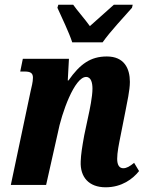

<svg xmlns="http://www.w3.org/2000/svg" viewBox="-20 -786 630 816"><path d="M287 -606H416C449 -653 508 -715 541 -753L544 -766H464C441 -745 392 -702 362 -675C343 -702 306 -744 291 -766H228L224 -753C241 -715 274 -647 287 -606ZM429 10C498 10 545 -26 571 -59L550 -94C532 -79 518 -71 504 -71C487 -71 478 -85 478 -111C478 -138 485 -172 493 -212L513 -313C520 -350 532 -402 532 -438C532 -495 508 -546 434 -546C365 -546 320 -514 271 -444H268L273 -536H77L66 -482H85C110 -482 120 -475 120 -456C120 -437 114 -416 110 -398L26 0H176L225 -218C242 -307 297 -459 346 -459C368 -459 373 -432 373 -409C373 -375 361 -318 355 -291L338 -211C329 -161 324 -130 323 -100C320 -33 358 10 429 10Z"/></svg>

Font: Noto Serif Condensed Extra
Style: Italic
Weight: 800
Width: 3
Italic angle: -12°
Designer: Monotype Design Team
Foundry: Monotype Imaging Inc.
Version: Version 1.901